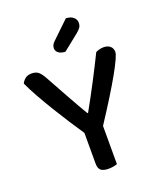

<svg xmlns="http://www.w3.org/2000/svg" viewBox="-151 -923 860 1025"><g transform="rotate(-20 278.5 -410.5)"><path d="M534 -568Q534 -546 484 -456.5Q434 -367 337 -219V-2Q329 1 315.5 3.5Q302 6 288 6Q257 6 244 -5.5Q231 -17 231 -43V-218Q204 -258 174 -304.5Q144 -351 115 -398.5Q86 -446 60.5 -491.5Q35 -537 17 -576Q23 -590 37 -601.5Q51 -613 74 -613Q98 -613 112 -601.5Q126 -590 141 -563Q153 -542 172 -507Q191 -472 212 -434.5Q233 -397 252 -363.5Q271 -330 282 -312H286Q308 -352 328 -388.5Q348 -425 366 -460Q384 -495 402 -530Q420 -565 438 -602Q447 -607 459.5 -610Q472 -613 483 -613Q506 -613 520 -601Q534 -589 534 -568ZM347 -827Q374 -826 389 -813Q404 -800 404 -782Q404 -766 397 -755.5Q390 -745 373 -731L284 -660Q259 -661 245.5 -671.5Q232 -682 232 -698Q232 -717 249 -733Z"/></g></svg>

Font: Baloo Paaji 2 Medium
Style: Regular
Weight: 500
Designer: Shuchita Grover, Noopur Datye and Ek Type
Foundry: Ek Type
Version: Version 1.640;hotconv 1.0.111;makeotfexe 2.5.65597; ttfautoh